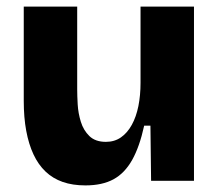

<svg xmlns="http://www.w3.org/2000/svg" viewBox="-20 -548 668 582"><path d="M239 14Q200 14 170 3.5Q140 -7 118 -28Q96 -49 81.5 -80Q67 -111 59.5 -151.5Q52 -192 52 -242V-528H214V-277Q214 -258 215.5 -231.5Q217 -205 225 -179Q233 -153 251 -135.5Q269 -118 301 -118Q327 -118 346.5 -131.5Q366 -145 379.5 -169.5Q393 -194 399.5 -226.5Q406 -259 406 -297V-528H568V-216V0H438L436 -167H417Q403 -103 380.5 -63Q358 -23 324 -4.5Q290 14 239 14Z"/></svg>

Font: Bricolage Grotesque 48pt Condensed ExtraBold ExtraBold
Style: Regular
Weight: 800
Version: Version 1.000;gftools[0.9.30]